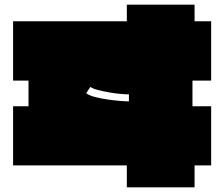

<svg xmlns="http://www.w3.org/2000/svg" viewBox="-20 -757 960 822"><path d="M813 45H523V-49H36V-302H102V-412H36V-666H523V-737H813V-666H884V-412H804V-302H884V-49H813ZM367 -385 349 -358Q362 -348 387.5 -341.5Q413 -335 441 -331Q469 -327 494 -325Q519 -323 532 -323V-353Q519 -353 495.5 -355Q472 -357 447 -361.5Q422 -366 400 -371.5Q378 -377 367 -385Z"/></svg>

Font: ChangwonDangamAsac Bold
Style: Regular
Weight: 700
Designer: Choi Chi-young, Lee Youngbeen, Kim Jungjin, Yoon Jihee, Han Dohee
Foundry: YoonDesign Inc.
Version: Version 1.010;Build 20210623